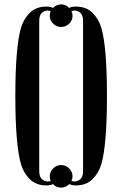

<svg xmlns="http://www.w3.org/2000/svg" viewBox="-20 -838 558 876"><path d="M259 -818Q281 -818 295 -802Q308 -808 326 -808Q373 -808 401.5 -780Q430 -752 442 -712Q468 -624 468 -400Q468 -176 442 -88Q430 -48 401.5 -20Q373 8 326 8Q310 8 296 2Q280 18 259 18Q236 18 222 2Q208 8 192 8Q145 8 116.5 -20Q88 -48 76 -88Q50 -176 50 -400Q50 -624 76 -712Q88 -752 116.5 -780Q145 -808 192 -808Q208 -808 222 -802Q238 -818 259 -818ZM311 -33Q311 -24 306 -12Q312 -10 321 -10Q335 -10 347 -21Q359 -32 359 -57V-743Q359 -768 347 -779Q335 -790 321 -790Q315 -790 306 -787Q311 -777 311 -766Q311 -745 295.5 -730Q280 -715 259 -715Q238 -715 222.5 -730Q207 -745 207 -766Q207 -779 211 -787Q204 -790 197 -790Q183 -790 171 -779Q159 -768 159 -743V-57Q159 -32 171 -21Q183 -10 197 -10Q206 -10 211 -12Q207 -21 207 -33Q207 -54 222.5 -69.5Q238 -85 259 -85Q280 -85 295.5 -69.5Q311 -54 311 -33Z"/></svg>

Font: Oglavie Unicode
Style: Normal
Weight: 400
Version: Version 1.1